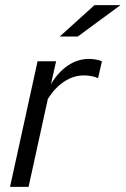

<svg xmlns="http://www.w3.org/2000/svg" viewBox="-20 -726 488 746"><path d="M19 0 126 -488H198L178 -399Q206 -446 244 -471.5Q282 -497 325 -497Q354 -497 376 -488L361 -422Q352 -427 336.5 -430Q321 -433 306 -433Q266 -433 230 -409.5Q194 -386 166 -342L91 0ZM212 -584 347 -706H448L282 -584Z"/></svg>

Font: Red Hat Text
Style: Italic
Weight: 300
Italic angle: -12°
Designer: Pentagram, MCKL
Foundry: Pentagram, MCKL
Version: Version 1.023